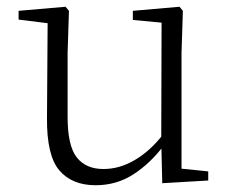

<svg xmlns="http://www.w3.org/2000/svg" viewBox="-20 -534 683 568"><path d="M263 14Q193 14 155.5 -30Q118 -74 119 -185L121 -478L140 -463L35 -476V-502L174 -514L184 -502L180 -377V-188Q180 -103 207 -68.5Q234 -34 286 -34Q334 -34 379.5 -61Q425 -88 463 -137L482 -103H464Q425 -51 375 -18.5Q325 14 263 14ZM460 8 457 -116V-117L458 -467L373 -475V-502L511 -514L521 -502L517 -377V-35L596 -27V0Z"/></svg>

Font: Noto Serif SC ExtraLight ExtraLight
Style: Regular
Weight: 250
Version: Version 2.002-H1;hotconv 1.1.0;makeotfexe 2.6.0